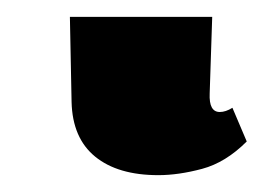

<svg xmlns="http://www.w3.org/2000/svg" viewBox="-20 32 315 228"><path d="M168 240Q120 240 93 218Q66 196 65 153L63 52H232L229 143Q228 165 241 165Q248 165 256 160L273 200Q248 225 220 232.5Q192 240 168 240Z"/></svg>

Font: Noto Serif SemiCondensed Black
Style: Regular
Weight: 900
Width: 4
Designer: Monotype Design Team
Foundry: Monotype Imaging Inc.
Version: Version 2.014; ttfautohint (v1.8.4.7-5d5b)